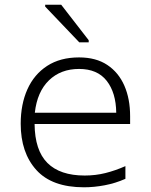

<svg xmlns="http://www.w3.org/2000/svg" viewBox="-20 -786 640 816"><path d="M337 10Q201 10 134.5 -63.5Q68 -137 68 -260Q68 -343 96.5 -406.5Q125 -470 180.5 -506Q236 -542 316 -542Q388 -542 436 -510Q484 -478 508.5 -422Q533 -366 533 -292V-259H127Q128 -147 181.5 -93.5Q235 -40 340 -40Q386 -40 428 -50.5Q470 -61 513 -80V-26Q470 -7 424.5 1.5Q379 10 337 10ZM474 -307Q473 -392 433.5 -442.5Q394 -493 316 -493Q238 -493 188 -444.5Q138 -396 128 -307ZM317 -606 172 -758V-766H240L357 -615V-606Z"/></svg>

Font: Noto Sans Mono Light
Style: Regular
Weight: 300
Designer: Monotype Design Team
Foundry: Monotype Imaging Inc.
Version: Version 2.014; ttfautohint (v1.8.4.7-5d5b)